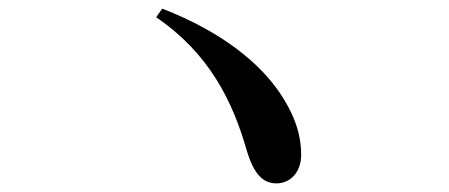

<svg xmlns="http://www.w3.org/2000/svg" viewBox="-20 -580 1040 445"><path d="M356 -560 342 -540C465 -456 519 -346 552 -231C569 -174 591 -155 621 -155C652 -155 678 -180 678 -221C678 -259 669 -304 629 -364C584 -431 498 -505 356 -560Z"/></svg>

Font: Noto Serif CJK KR SemiBold
Style: Regular
Weight: 600
Designer: Ryoko NISHIZUKA 西塚涼子 (kana & ideographs); Frank Grießhammer (Latin, Greek & Cyrillic); Wenlong ZHANG 张文龙 (bopomofo); San
Foundry: Adobe
Version: Version 2.001;hotconv 1.1.0;makeotfexe 2.6.0